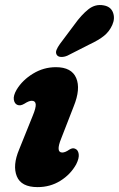

<svg xmlns="http://www.w3.org/2000/svg" viewBox="-20 -735 475 766"><path d="M228.5 -126.5Q240 -126.5 256.5 -138Q270.5 -147 281 -141Q291.5 -136.5 294 -120.5Q296.5 -104.5 284 -79.5Q261.5 -39 221 -13.8Q180.5 11.5 130 11.5Q64.5 11.5 47 -31.8Q29.5 -75 56.5 -139L110.5 -273Q124 -305.5 122.5 -319.2Q121 -333 106.5 -333Q95.5 -333 77 -321Q61 -311.5 49.5 -316.5Q38 -321 35.2 -337.2Q32.5 -353.5 46.5 -377.5Q69.5 -415.5 111.8 -441.2Q154 -467 203 -467Q265.5 -467 284 -423.8Q302.5 -380.5 274 -310.5L224 -182Q201.5 -126.5 228.5 -126.5ZM277 -637Q304.5 -675.5 332.5 -697.8Q360.5 -720 394 -713.5Q422 -708.5 430.8 -685Q439.5 -661.5 428 -635.5Q416.5 -609.5 395.2 -592.2Q374 -575 335.5 -557L249 -513Q236.5 -507.5 224.2 -507.8Q212 -508 206.5 -516Q201 -525 205.5 -536Q210 -547 219 -559.5Z"/></svg>

Font: Fraunces 72pt SuperSoft
Style: Bold Italic
Weight: 700
Italic angle: -16°
Version: Version 1.000;[0bf87f6ff]